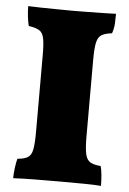

<svg xmlns="http://www.w3.org/2000/svg" viewBox="-51 -717 509 758"><g transform="rotate(5 204.0 -338.0)"><path d="M104 -491Q104 -536 99.5 -558Q95 -580 81 -588.5Q67 -597 39 -601Q35 -616 32.5 -638Q30 -660 30 -679Q47 -678 80 -677.5Q113 -677 149 -676.5Q185 -676 209 -676Q233 -676 265 -676.5Q297 -677 327.5 -677.5Q358 -678 378 -679Q378 -659 377 -640Q376 -621 369 -601Q342 -598 328 -589.5Q314 -581 309 -558.5Q304 -536 304 -491V-187Q304 -141 309 -117.5Q314 -94 328.5 -85.5Q343 -77 370 -75Q374 -62 376 -39.5Q378 -17 378 3Q356 1 313.5 0.5Q271 0 219 0Q167 0 116 0.5Q65 1 30 3Q30 -15 33 -38Q36 -61 40 -75Q67 -77 81 -85.5Q95 -94 99.5 -117.5Q104 -141 104 -187Z"/></g></svg>

Font: Vollkorn Black
Style: Regular
Weight: 900
Designer: Friedrich Althausen
Foundry: Friedrich Althausen
Version: Version 5.000